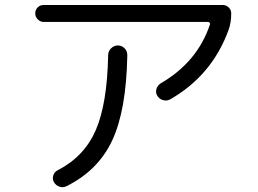

<svg xmlns="http://www.w3.org/2000/svg" viewBox="-20 -733 1040 774"><path d="M156.2 -644.5Q142.6 -644.5 132.3 -654.8Q122.1 -665 122.1 -679.2Q122.1 -693.4 131.8 -703.1Q141.6 -712.9 156.2 -712.9H877.9Q891.6 -712.9 901.9 -703.1Q912.1 -693.4 912.1 -678.7Q912.1 -641.6 901.4 -612.3Q835 -429.7 667 -333Q653.3 -325.2 638.2 -329.1Q623 -333 614.3 -346.7Q606.4 -359.4 610.4 -373.5Q614.3 -387.7 627 -396.5Q775.4 -482.4 826.2 -633.8Q828.1 -637.7 825.2 -641.1Q822.3 -644.5 818.4 -644.5ZM416 -510.7Q416 -526.4 427.7 -538.1Q439.5 -549.8 455.1 -549.8Q470.7 -549.8 481.9 -538.6Q493.2 -527.3 493.2 -510.7Q489.3 -289.1 432.6 -167.5Q376 -45.9 248 17.6Q234.4 24.4 219.7 19.5Q205.1 14.6 197.3 1Q190.4 -11.7 194.8 -25.9Q199.2 -40 212.9 -46.9Q319.3 -101.6 365.7 -207.5Q412.1 -313.5 416 -510.7Z"/></svg>

Font: Rounded-X Mgen+ 1m regular
Style: Regular
Weight: 400
Designer: [Source Han Sans]
Ryoko NISHIZUKA  (kana & ideographs); Paul D. Hunt (Latin, Greek & Cyrillic); Wenlong ZHANG  (bopomofo
Version: Version 1.059.20150602